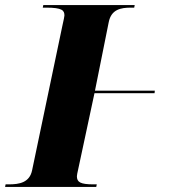

<svg xmlns="http://www.w3.org/2000/svg" viewBox="-45 -734 662 754"><path d="M-25 0H333L335 -10H322C270 -10 257 -19 257 -42C257 -46 259 -56 262 -69L326 -368H562L563 -378H328L382 -647C392 -697 429 -704 469 -704H482L484 -714H125L123 -704H136C200 -704 208 -693 208 -673C208 -670 205 -655 200 -633L81 -65C71 -17 31 -10 -10 -10H-23Z"/></svg>

Font: Noto Serif Display ExtraBold
Style: Italic
Weight: 800
Italic angle: -12°
Designer: Monotype Design Team
Foundry: Monotype Imaging Inc.
Version: Version 2.009